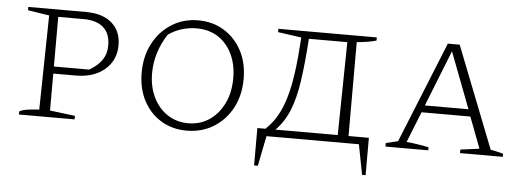

<svg xmlns="http://www.w3.org/2000/svg" viewBox="-46 -650 2502 921"><g transform="rotate(5 1204.5 -190.0)"><path d="M335 -518Q414 -518 459 -479.5Q504 -441 504 -373Q504 -300 451.5 -255Q399 -210 312 -210H204V-32L325 -17V0H57V-15Q71 -23 94.5 -26.5Q118 -30 152 -32L160 -486L57 -502V-518ZM326 -483H204V-244H374Q415 -268 435 -297.5Q455 -327 455 -367Q455 -424 422 -453.5Q389 -483 326 -483Z M865 7Q795 7 741 -26Q687 -59 656.5 -117Q626 -175 626 -252Q626 -331 658.5 -392.5Q691 -454 747.5 -489.5Q804 -525 875 -525Q945 -525 999.5 -491.5Q1054 -458 1085 -399.5Q1116 -341 1116 -265Q1116 -186 1084 -125Q1052 -64 995 -28.5Q938 7 865 7ZM869 -29Q927 -29 971 -59Q1015 -89 1040.5 -141.5Q1066 -194 1066 -263Q1066 -329 1041.5 -379.5Q1017 -430 973.5 -458Q930 -486 870 -486Q835 -486 800 -475.5Q765 -465 735 -444Q676 -354 676 -253Q676 -189 700.5 -138Q725 -87 769 -58Q813 -29 869 -29Z M1202 145V-35H1241Q1282 -73 1308 -127.5Q1334 -182 1349 -260Q1364 -338 1371 -445L1374 -486L1261 -502V-518H1735V-503Q1704 -493 1641 -487V-35H1739V145H1722L1694 0H1249L1220 145ZM1411 -483Q1403 -363 1390.5 -278Q1378 -193 1354 -134.5Q1330 -76 1289 -35H1589L1596 -483Z M2326 -29Q2337 -27 2343.5 -25.5Q2350 -24 2359 -22Q2368 -20 2387 -15V0H2181V-17L2272 -29L2215 -179H1980L1921 -31Q1952 -28 1976.5 -24Q2001 -20 2028 -15V0H1822V-17L1880 -31L2077 -518H2134ZM1993 -213H2203L2100 -483Z"/></g></svg>

Font: Piazzolla SC ExtraLight
Style: Regular
Weight: 200
Designer: Juan Pablo del Peral
Foundry: Huerta Tipografica
Version: Version 1.330